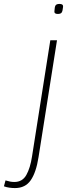

<svg xmlns="http://www.w3.org/2000/svg" viewBox="-148 -737 341 977"><path d="M155 -717Q174 -717 173 -703Q171 -681 166 -673.5Q161 -666 146 -666Q138 -666 133 -669Q128 -672 129 -681Q130 -703 135 -710Q140 -717 155 -717ZM142 -532 48 63Q36 140 8.5 180Q-19 220 -72 220Q-85 220 -100 218Q-115 216 -128 211L-120 181Q-107 185 -96.5 187Q-86 189 -75 189Q-34 189 -14 153.5Q6 118 15 59L108 -532Z"/></svg>

Font: Georama SemiCondensed ExtraLight
Style: Italic
Weight: 200
Width: 4
Italic angle: -9°
Designer: Jean-Baptiste Levee
Foundry: Production Type
Version: Version 1.000